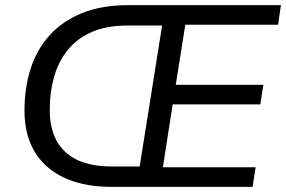

<svg xmlns="http://www.w3.org/2000/svg" viewBox="-20 -725 1110 745"><path d="M412 0Q332 0 269 -20Q206 -40 162.5 -78.5Q119 -117 97 -171.5Q75 -226 75 -296Q75 -383 98.5 -457.5Q122 -532 172 -587.5Q222 -643 298 -674Q374 -705 478 -705H1070L1059 -629H699L662 -396H1002L990 -320H650L612 -76H972L960 0ZM413 -79H522L609 -626H476Q394 -626 336.5 -601Q279 -576 242.5 -530.5Q206 -485 189.5 -425.5Q173 -366 173 -297Q173 -192 233.5 -135.5Q294 -79 413 -79Z"/></svg>

Font: Nunito Sans 12pt Medium
Style: Italic
Weight: 500
Italic angle: -9°
Designer: Vernon Adams
Foundry: Vernon Adams
Version: Version 3.101;gftools[0.9.27]